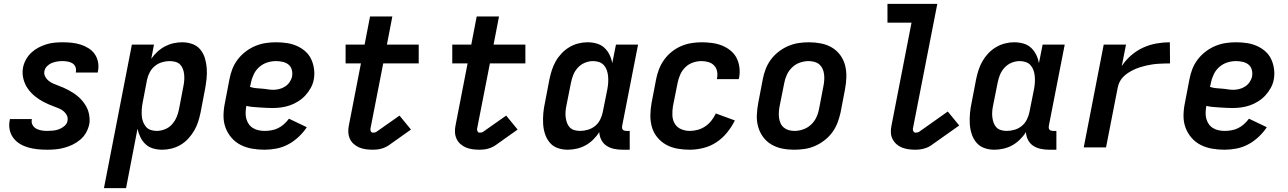

<svg xmlns="http://www.w3.org/2000/svg" viewBox="-20 -760 6640 990"><path d="M223 12Q198 12 173.5 9.5Q149 7 126 0.5Q103 -6 83 -18Q63 -30 49 -48.5Q35 -67 30 -90.5Q25 -114 30 -139L31 -146H144V-143Q141 -128 148 -115.5Q155 -103 167 -96.5Q179 -90 193.5 -87.5Q208 -85 223 -85Q238 -85 253.5 -86.5Q269 -88 284 -93.5Q299 -99 312.5 -110.5Q326 -122 328 -137Q331 -152 325 -164.5Q319 -177 308.5 -186Q298 -195 285 -200.5Q272 -206 258.5 -211Q245 -216 232 -221.5Q219 -227 206.5 -233.5Q194 -240 182.5 -247.5Q171 -255 160.5 -263.5Q150 -272 140.5 -282Q131 -292 123 -303.5Q115 -315 109.5 -327.5Q104 -340 100.5 -354Q97 -368 96.5 -382.5Q96 -397 99 -413Q103 -433 114 -453Q125 -473 141.5 -488.5Q158 -504 178 -514.5Q198 -525 219 -531.5Q240 -538 261 -540Q282 -542 303 -542Q327 -542 350.5 -539.5Q374 -537 396 -530Q418 -523 437 -511Q456 -499 468.5 -481Q481 -463 485.5 -440Q490 -417 485 -393L484 -386H371V-389Q374 -403 369 -415Q364 -427 353.5 -433.5Q343 -440 329.5 -442.5Q316 -445 303 -445Q289 -445 275.5 -443Q262 -441 248 -435.5Q234 -430 223 -419Q212 -408 209 -394Q206 -379 212.5 -366Q219 -353 230 -344Q241 -335 253.5 -329.5Q266 -324 279.5 -319Q293 -314 306 -308.5Q319 -303 331 -296.5Q343 -290 355 -282.5Q367 -275 377.5 -266.5Q388 -258 397.5 -248Q407 -238 415 -226.5Q423 -215 429 -202.5Q435 -190 438 -176Q441 -162 442 -147.5Q443 -133 440 -118Q435 -96 423.5 -75.5Q412 -55 393.5 -39.5Q375 -24 354 -14Q333 -4 311 2Q289 8 267 10Q245 12 223 12Z M516 210 660 -530H774L760 -457Q774 -477 792 -493.5Q810 -510 831 -521Q852 -532 874.5 -537Q897 -542 919 -542Q947 -542 972 -533Q997 -524 1013 -504.5Q1029 -485 1036.5 -460Q1044 -435 1046 -408Q1048 -381 1045 -353.5Q1042 -326 1037 -299L1014 -179Q1009 -155 1001.5 -131.5Q994 -108 981 -86Q968 -64 950.5 -45Q933 -26 911 -13Q889 0 864.5 6Q840 12 817 12Q792 12 769.5 5.5Q747 -1 730.5 -16.5Q714 -32 704 -52.5Q694 -73 689 -96L630 210ZM788 -85Q809 -85 830.5 -93.5Q852 -102 867 -119Q882 -136 890.5 -156Q899 -176 903 -197L926 -317Q929 -332 930 -347Q931 -362 929.5 -376.5Q928 -391 923 -404.5Q918 -418 908.5 -427.5Q899 -437 884.5 -441Q870 -445 855 -445Q835 -445 815 -439Q795 -433 778.5 -419.5Q762 -406 752 -387Q742 -368 738 -348L715 -228Q712 -212 711 -195.5Q710 -179 711 -163Q712 -147 717.5 -132.5Q723 -118 732.5 -106.5Q742 -95 757 -90Q772 -85 788 -85Z M1344 12Q1311 12 1279.5 6.5Q1248 1 1220.5 -13Q1193 -27 1173 -50.5Q1153 -74 1142.5 -103Q1132 -132 1132.5 -165Q1133 -198 1140 -231L1163 -351Q1168 -378 1178 -404Q1188 -430 1205.5 -453Q1223 -476 1246.5 -494Q1270 -512 1296.5 -523Q1323 -534 1349.5 -538Q1376 -542 1403 -542Q1431 -542 1458.5 -538Q1486 -534 1510 -523.5Q1534 -513 1553.5 -496Q1573 -479 1584 -456Q1595 -433 1599 -406Q1603 -379 1598 -350Q1594 -328 1582.5 -307Q1571 -286 1554.5 -268Q1538 -250 1517 -237Q1496 -224 1474 -216.5Q1452 -209 1429.5 -206Q1407 -203 1385 -203Q1368 -203 1351.5 -204Q1335 -205 1317.5 -206Q1300 -207 1283.5 -208.5Q1267 -210 1250 -214V-213Q1247 -196 1246.5 -179.5Q1246 -163 1250 -148Q1254 -133 1262.5 -120.5Q1271 -108 1284 -100Q1297 -92 1312.5 -88.5Q1328 -85 1344 -85Q1361 -85 1379 -88Q1397 -91 1413.5 -99Q1430 -107 1444 -119.5Q1458 -132 1470 -148L1562 -104Q1544 -77 1519.5 -54Q1495 -31 1466 -15.5Q1437 0 1405.5 6Q1374 12 1344 12ZM1390 -297Q1405 -297 1420.5 -301Q1436 -305 1450 -314Q1464 -323 1473.5 -337Q1483 -351 1486 -366Q1489 -384 1484.5 -400.5Q1480 -417 1467.5 -427Q1455 -437 1438 -441Q1421 -445 1403 -445Q1381 -445 1358.5 -438Q1336 -431 1317.5 -415Q1299 -399 1288.5 -377Q1278 -355 1274 -333L1269 -312Q1284 -307 1299 -305.5Q1314 -304 1329.5 -303Q1345 -302 1359.5 -299.5Q1374 -297 1390 -297Z M1903 12Q1884 12 1866 9.5Q1848 7 1832.5 0.5Q1817 -6 1804 -17.5Q1791 -29 1784 -44.5Q1777 -60 1776 -78Q1775 -96 1779 -114L1841 -433H1762V-530H1860L1888 -675H2003L1975 -530H2139V-433H1956L1890 -96Q1889 -89 1892.5 -82.5Q1896 -76 1903 -76Q1908 -76 1913 -77Q1918 -78 1922 -81L2040 -164L2099 -92L1982 -9Q1972 -3 1962.5 1Q1953 5 1943 7.5Q1933 10 1922.5 11Q1912 12 1903 12Z M2453 12Q2434 12 2416 9.5Q2398 7 2382.5 0.5Q2367 -6 2354 -17.5Q2341 -29 2334 -44.5Q2327 -60 2326 -78Q2325 -96 2329 -114L2391 -433H2312V-530H2410L2438 -675H2553L2525 -530H2689V-433H2506L2440 -96Q2439 -89 2442.5 -82.5Q2446 -76 2453 -76Q2458 -76 2463 -77Q2468 -78 2472 -81L2590 -164L2649 -92L2532 -9Q2522 -3 2512.5 1Q2503 5 2493 7.5Q2483 10 2472.5 11Q2462 12 2453 12Z M2907 12Q2879 12 2854.5 3Q2830 -6 2814 -25.5Q2798 -45 2790 -70Q2782 -95 2780.5 -122Q2779 -149 2781.5 -176.5Q2784 -204 2790 -231L2813 -351Q2818 -375 2825.5 -398.5Q2833 -422 2845.5 -444Q2858 -466 2876 -485Q2894 -504 2916 -517Q2938 -530 2962 -536Q2986 -542 3009 -542Q3034 -542 3057 -535.5Q3080 -529 3096.5 -513.5Q3113 -498 3123 -477.5Q3133 -457 3137 -434L3156 -530H3270L3188 -111Q3187 -106 3187.5 -101Q3188 -96 3191 -92Q3194 -88 3199 -86.5Q3204 -85 3209 -85H3227V12H3190Q3167 12 3146 7.5Q3125 3 3108 -8Q3091 -19 3081 -38Q3071 -57 3070 -79Q3057 -58 3038.5 -40Q3020 -22 2999 -10.5Q2978 1 2954 6.5Q2930 12 2907 12ZM2971 -85Q2991 -85 3011.5 -91Q3032 -97 3048.5 -110.5Q3065 -124 3074.5 -143Q3084 -162 3088 -182L3112 -302Q3115 -318 3116 -334.5Q3117 -351 3115.5 -367Q3114 -383 3109 -397.5Q3104 -412 3094 -423.5Q3084 -435 3069 -440Q3054 -445 3038 -445Q3017 -445 2996 -436.5Q2975 -428 2959.5 -411Q2944 -394 2936 -374Q2928 -354 2924 -333L2900 -213Q2897 -198 2896 -183Q2895 -168 2897 -153.5Q2899 -139 2904 -125.5Q2909 -112 2918.5 -102.5Q2928 -93 2942 -89Q2956 -85 2971 -85Z M3537 12Q3504 12 3473 6.5Q3442 1 3415.5 -13.5Q3389 -28 3369.5 -51.5Q3350 -75 3341.5 -104.5Q3333 -134 3333.5 -166.5Q3334 -199 3340 -231L3363 -351Q3368 -377 3378 -403Q3388 -429 3404.5 -452Q3421 -475 3443.5 -493Q3466 -511 3491.5 -522Q3517 -533 3544 -537.5Q3571 -542 3597 -542Q3624 -542 3651 -538.5Q3678 -535 3702 -525.5Q3726 -516 3746 -500Q3766 -484 3777.5 -462Q3789 -440 3792.5 -413Q3796 -386 3791 -359L3789 -352H3676L3677 -356Q3681 -374 3677.5 -392Q3674 -410 3662 -422.5Q3650 -435 3632.5 -440Q3615 -445 3597 -445Q3575 -445 3553 -437.5Q3531 -430 3514 -413.5Q3497 -397 3487.5 -375.5Q3478 -354 3474 -333L3450 -213Q3446 -189 3447 -165Q3448 -141 3459.5 -122Q3471 -103 3492 -94Q3513 -85 3537 -85Q3557 -85 3577.5 -90.5Q3598 -96 3616.5 -108.5Q3635 -121 3648.5 -138.5Q3662 -156 3671 -175L3769 -139Q3753 -106 3729 -76.5Q3705 -47 3674 -26.5Q3643 -6 3607 3Q3571 12 3537 12Z M4075 12Q4043 12 4013 6Q3983 0 3957.5 -15Q3932 -30 3914.5 -54Q3897 -78 3889 -107Q3881 -136 3882.5 -168Q3884 -200 3890 -231L3913 -351Q3918 -378 3928 -404Q3938 -430 3955 -453Q3972 -476 3995.5 -494Q4019 -512 4045 -523Q4071 -534 4097.5 -538Q4124 -542 4151 -542Q4183 -542 4213.5 -536Q4244 -530 4269.5 -515Q4295 -500 4312.5 -476Q4330 -452 4337.5 -423Q4345 -394 4344 -362Q4343 -330 4337 -299L4314 -179Q4308 -152 4298 -126Q4288 -100 4271 -77Q4254 -54 4230.5 -36Q4207 -18 4181.5 -7Q4156 4 4129 8Q4102 12 4075 12ZM4077 -85Q4098 -85 4120.5 -92.5Q4143 -100 4161 -116.5Q4179 -133 4189 -154Q4199 -175 4203 -197L4226 -317Q4229 -332 4230 -347.5Q4231 -363 4229 -378Q4227 -393 4221 -406Q4215 -419 4204.5 -428Q4194 -437 4179.5 -441Q4165 -445 4149 -445Q4128 -445 4105.5 -437.5Q4083 -430 4065.5 -413.5Q4048 -397 4038 -376Q4028 -355 4024 -333L4000 -213Q3997 -198 3996 -182.5Q3995 -167 3997 -152Q3999 -137 4005 -124Q4011 -111 4022 -102Q4033 -93 4047 -89Q4061 -85 4077 -85Z M4700 12Q4682 12 4664 9.5Q4646 7 4630 0.5Q4614 -6 4601.5 -17.5Q4589 -29 4581.5 -44.5Q4574 -60 4573.5 -78Q4573 -96 4577 -114L4680 -643H4556V-740H4813L4687 -96Q4686 -89 4690 -82.5Q4694 -76 4701 -76Q4705 -76 4710 -77Q4715 -78 4720 -81L4867 -185L4926 -113L4779 -9Q4770 -3 4760 1Q4750 5 4740 7.5Q4730 10 4720 11Q4710 12 4700 12Z M5107 12Q5079 12 5054.5 3Q5030 -6 5014 -25.5Q4998 -45 4990 -70Q4982 -95 4980.5 -122Q4979 -149 4981.5 -176.5Q4984 -204 4990 -231L5013 -351Q5018 -375 5025.5 -398.5Q5033 -422 5045.5 -444Q5058 -466 5076 -485Q5094 -504 5116 -517Q5138 -530 5162 -536Q5186 -542 5209 -542Q5234 -542 5257 -535.5Q5280 -529 5296.5 -513.5Q5313 -498 5323 -477.5Q5333 -457 5337 -434L5356 -530H5470L5388 -111Q5387 -106 5387.5 -101Q5388 -96 5391 -92Q5394 -88 5399 -86.5Q5404 -85 5409 -85H5427V12H5390Q5367 12 5346 7.5Q5325 3 5308 -8Q5291 -19 5281 -38Q5271 -57 5270 -79Q5257 -58 5238.5 -40Q5220 -22 5199 -10.5Q5178 1 5154 6.5Q5130 12 5107 12ZM5171 -85Q5191 -85 5211.5 -91Q5232 -97 5248.5 -110.5Q5265 -124 5274.5 -143Q5284 -162 5288 -182L5312 -302Q5315 -318 5316 -334.5Q5317 -351 5315.5 -367Q5314 -383 5309 -397.5Q5304 -412 5294 -423.5Q5284 -435 5269 -440Q5254 -445 5238 -445Q5217 -445 5196 -436.5Q5175 -428 5159.5 -411Q5144 -394 5136 -374Q5128 -354 5124 -333L5100 -213Q5097 -198 5096 -183Q5095 -168 5097 -153.5Q5099 -139 5104 -125.5Q5109 -112 5118.5 -102.5Q5128 -93 5142 -89Q5156 -85 5171 -85Z M5568 0 5671 -530H5786L5764 -419Q5784 -450 5813 -475Q5842 -500 5875.5 -515Q5909 -530 5943.5 -536Q5978 -542 6012 -542L6013 -433Q5997 -433 5982 -432.5Q5967 -432 5951 -431Q5935 -430 5919.5 -427.5Q5904 -425 5888.5 -421.5Q5873 -418 5857.5 -413Q5842 -408 5827 -401Q5812 -394 5798 -385Q5784 -376 5772 -364Q5760 -352 5753 -337.5Q5746 -323 5743 -307L5683 0Z M6294 12Q6261 12 6229.5 6.5Q6198 1 6170.5 -13Q6143 -27 6123 -50.5Q6103 -74 6092.5 -103Q6082 -132 6082.5 -165Q6083 -198 6090 -231L6113 -351Q6118 -378 6128 -404Q6138 -430 6155.5 -453Q6173 -476 6196.5 -494Q6220 -512 6246.5 -523Q6273 -534 6299.5 -538Q6326 -542 6353 -542Q6381 -542 6408.5 -538Q6436 -534 6460 -523.5Q6484 -513 6503.5 -496Q6523 -479 6534 -456Q6545 -433 6549 -406Q6553 -379 6548 -350Q6544 -328 6532.5 -307Q6521 -286 6504.5 -268Q6488 -250 6467 -237Q6446 -224 6424 -216.5Q6402 -209 6379.5 -206Q6357 -203 6335 -203Q6318 -203 6301.5 -204Q6285 -205 6267.5 -206Q6250 -207 6233.5 -208.5Q6217 -210 6200 -214V-213Q6197 -196 6196.5 -179.5Q6196 -163 6200 -148Q6204 -133 6212.5 -120.5Q6221 -108 6234 -100Q6247 -92 6262.5 -88.5Q6278 -85 6294 -85Q6311 -85 6329 -88Q6347 -91 6363.5 -99Q6380 -107 6394 -119.5Q6408 -132 6420 -148L6512 -104Q6494 -77 6469.5 -54Q6445 -31 6416 -15.5Q6387 0 6355.5 6Q6324 12 6294 12ZM6340 -297Q6355 -297 6370.5 -301Q6386 -305 6400 -314Q6414 -323 6423.5 -337Q6433 -351 6436 -366Q6439 -384 6434.5 -400.5Q6430 -417 6417.5 -427Q6405 -437 6388 -441Q6371 -445 6353 -445Q6331 -445 6308.5 -438Q6286 -431 6267.5 -415Q6249 -399 6238.5 -377Q6228 -355 6224 -333L6219 -312Q6234 -307 6249 -305.5Q6264 -304 6279.5 -303Q6295 -302 6309.5 -299.5Q6324 -297 6340 -297Z"/></svg>

Font: Lode Term
Style: Bold Italic
Weight: 700
Italic angle: -11°
Monospace: yes
Designer: Belleve Invis
Foundry: Belleve Invis
Version: Version 29.2.0